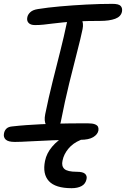

<svg xmlns="http://www.w3.org/2000/svg" viewBox="-31 -726 654 997"><path d="M150.8 -595.8Q127.8 -595.8 117.4 -607.1Q107 -618.4 110.8 -636Q113 -650 126.2 -662.5Q139.4 -675 166.4 -679Q215.6 -687 281 -692.8Q346.4 -698.6 417 -702.3Q487.6 -706 552.6 -706Q585.4 -706 595.5 -695.2Q605.6 -684.4 602.4 -665.8Q597.2 -639.6 567.1 -628.5Q537 -617.4 488.4 -617.4Q422.8 -617.4 376.5 -615.2Q330.2 -613 297.3 -609.8Q264.4 -606.6 239.9 -603.4Q215.4 -600.2 194.6 -598Q173.8 -595.8 150.8 -595.8ZM245 -56Q219.2 -56 208 -77Q196.8 -98 203.8 -133Q221.4 -219.6 242.3 -302.9Q263.2 -386.2 282.4 -462.2Q301.6 -538.2 314.4 -600Q319.2 -624.2 328.9 -636.6Q338.6 -649 357.4 -649Q379.8 -649 392 -627.4Q404.2 -605.8 397.8 -575Q388.6 -530 369.9 -458.1Q351.2 -386.2 328.5 -293.7Q305.8 -201.2 284.6 -93Q277.2 -56 245 -56ZM46.2 11Q11.4 11 -1.5 -1.4Q-14.4 -13.8 -10.2 -33.6Q-7.6 -48.4 2.6 -58.2Q12.8 -68 33.2 -69.6Q70.2 -73.8 106.8 -76.4Q143.4 -79 180.9 -80.8Q218.4 -82.6 257.5 -83.8Q296.6 -85 338.1 -85.3Q379.6 -85.6 425.2 -85.6Q449.8 -85.6 462.4 -80.4Q475 -75.2 478.3 -67Q481.6 -58.8 480 -48.2Q476.2 -28 453.2 -14Q430.2 0 386.4 0Q309 0 242.2 2.5Q175.4 5 124.7 8Q74 11 46.2 11ZM341 251.2Q256.8 251.2 222.9 214.4Q189 177.6 202.8 109.6Q210.8 69.8 240 35.3Q269.2 0.8 310.1 -20.4Q351 -41.6 395.2 -41.6Q405 -41.6 410.6 -36.6Q416.2 -31.6 414.8 -22.6Q413 -15.8 407.7 -10.8Q402.4 -5.8 386.2 1.4Q348 17.2 324 46.2Q300 75.2 293.6 108.4Q287.4 136.2 303.2 151.1Q319 166 368.2 166Q399.8 166 410.9 176.7Q422 187.4 418.4 204Q413.4 228.8 392.8 240Q372.2 251.2 341 251.2Z"/></svg>

Font: Shantell Sans Light
Style: Italic
Weight: 300
Italic angle: -11°
Designer: Stephen Nixon, Anya Danilova, Shantell Martin
Foundry: Arrow Type
Version: Version 1.008;[ac192a2d6]